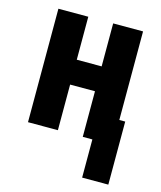

<svg xmlns="http://www.w3.org/2000/svg" viewBox="-106 -597 712 850"><g transform="rotate(15 250.0 -172.5)"><path d="M351 175V0H307V-209H193V0H56V-520H193V-323H307V-520H444V-114H471V175Z"/></g></svg>

Font: Iosevka SS04 Heavy
Style: Regular
Weight: 900
Monospace: yes
Designer: Belleve Invis
Foundry: Belleve Invis
Version: Version 19.0.0; ttfautohint (v1.8.4)